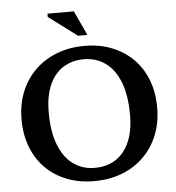

<svg xmlns="http://www.w3.org/2000/svg" viewBox="-59 -925 907 992"><g transform="rotate(-5 395.0 -429.5)"><path d="M399.5 -688.5Q477.5 -688.5 541.2 -663.2Q605 -638 651 -592Q697 -546 721.8 -481.8Q746.5 -417.5 746.5 -339Q746.5 -261 720.8 -196.5Q695 -132 647.2 -85.2Q599.5 -38.5 534.5 -13.2Q469.5 12 390 12Q312 12 248.2 -13Q184.5 -38 138.5 -84Q92.5 -130 67.8 -194.5Q43 -259 43 -337Q43 -415.5 68.8 -479.8Q94.5 -544 142 -590.8Q189.5 -637.5 255 -663Q320.5 -688.5 399.5 -688.5ZM399 -56Q461.5 -56 507.2 -85.5Q553 -115 578.2 -172.5Q603.5 -230 603.5 -314Q603.5 -414.5 577 -482.5Q550.5 -550.5 502.5 -585.2Q454.5 -620 390.5 -620Q328.5 -620 282.5 -590.5Q236.5 -561 211.2 -503.5Q186 -446 186 -362Q186 -262 212.5 -193.8Q239 -125.5 287 -90.8Q335 -56 399 -56ZM420 -743.5H371.5L224 -854V-871H361Z"/></g></svg>

Font: Newsreader 16pt SemiBold
Style: Regular
Weight: 600
Designer: Hugues Gentile
Foundry: Production Type
Version: Version 1.003